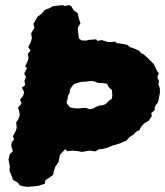

<svg xmlns="http://www.w3.org/2000/svg" viewBox="-20 -706 642 747"><path d="M50 5 31 -6 23 -27 17 -41 18 -59 13 -85 18 -106 30 -118 24 -137 25 -152 35 -164 30 -176 42 -198 45 -209 43 -230 51 -241 57 -259 54 -275 50 -287 64 -303 58 -319 70 -333 74 -348 65 -365 78 -375 75 -391 81 -407 74 -419 85 -441 78 -448 88 -469 91 -480 88 -497 99 -509 90 -523 101 -545 104 -558 101 -576 114 -598 110 -613 126 -641 140 -651 155 -668 170 -673 186 -682 223 -686 233 -683 249 -686 257 -682 267 -666 282 -655 288 -630 293 -615 283 -599V-588L285 -573L287 -556L297 -549L314 -548L327 -551L341 -552L354 -553L359 -547L376 -550L398 -543L407 -542L427 -544L435 -538L446 -537L474 -532L487 -522L501 -518L522 -508L529 -499L537 -496L553 -482L564 -471L578 -457L583 -447L591 -430L598 -421L592 -406L599 -389L596 -378L602 -362V-343L595 -309L582 -290V-278L568 -265L571 -255L559 -237L540 -225L528 -211L522 -199L510 -194L500 -183L483 -172L473 -160L449 -149L416 -139L397 -131L376 -126L364 -125L351 -117L329 -120L322 -119L299 -115L283 -118L263 -120L241 -118L234 -126L213 -103L208 -76L195 -57L189 -39L187 -26L172 -15L157 -5L154 9L129 17L111 19L88 21L72 19L57 15ZM328 -281 337 -282 345 -285 351 -289 363 -294 371 -296H378L391 -301L398 -308L406 -316L415 -321L417 -334L416 -347V-355L409 -361L403 -367L400 -373L397 -380L386 -382L375 -383H369L358 -384L352 -388L338 -391L326 -390L320 -389L310 -388H301L290 -386L281 -383L268 -379L261 -371L255 -362L251 -355L252 -349L249 -341L244 -333V-328L242 -317L239 -311L241 -302L246 -296L253 -288L263 -286L270 -285L284 -284L293 -285L306 -286H315L320 -284Z"/></svg>

Font: Winky Rough ExtraBold
Style: Italic
Weight: 800
Italic angle: -8.97852°
Designer: Simon Atzbach
Foundry: typofactur
Version: Version 1.206; ttfautohint (v1.8.4.7-5d5b)